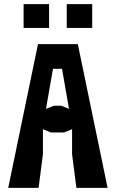

<svg xmlns="http://www.w3.org/2000/svg" viewBox="-20 -915 564 935"><path d="M20 0H168L189 -164V-286L228 -270H292L331 -286V-164L352 0H504L359 -700H165ZM95 -779H219V-895H95ZM204 -385 238 -580H282L316 -385L278 -400H242ZM305 -779H429V-895H305Z"/></svg>

Font: Pescante Normal
Style: Regular
Weight: 400
Designer: Ariel Martín Pérez
Foundry: Tunera Type Foundry
Version: Version 1.000;FEAKit 1.0